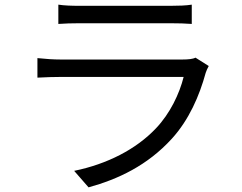

<svg xmlns="http://www.w3.org/2000/svg" viewBox="-20 -765 1040 826"><path d="M231 -745V-662C258 -664 290 -665 321 -665C376 -665 657 -665 713 -665C747 -665 781 -664 805 -662V-745C781 -741 746 -740 714 -740C655 -740 375 -740 321 -740C289 -740 257 -741 231 -745ZM878 -481 821 -517C810 -511 789 -509 766 -509C715 -509 289 -509 239 -509C212 -509 178 -511 141 -515V-431C177 -433 215 -434 239 -434C299 -434 721 -434 770 -434C752 -362 712 -277 651 -213C566 -123 441 -59 299 -30L361 41C488 6 614 -53 719 -168C793 -249 838 -353 865 -452C867 -459 873 -472 878 -481Z"/></svg>

Font: Noto Sans CJK JP
Style: Regular
Weight: 400
Designer: Ryoko NISHIZUKA 西塚涼子 (kana, bopomofo & ideographs); Paul D. Hunt (Latin, Greek & Cyrillic); Sandoll Communications 산돌커뮤니
Foundry: Adobe
Version: Version 2.004;hotconv 1.0.118;makeotfexe 2.5.65603